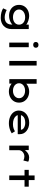

<svg xmlns="http://www.w3.org/2000/svg" viewBox="2044 -2874 1060 5188"><g transform="rotate(90 2574.0 -280.0)"><path d="M465 230Q378 230 312 211Q246 192 205 165L249 69Q270 80 300.5 92.5Q331 105 370.5 114Q410 123 458 123Q513 123 555 102Q597 81 620 40.5Q643 0 643 -59V-124L661 -117Q654 -88 616.5 -60Q579 -32 523.5 -13.5Q468 5 403 5Q317 5 251 -29.5Q185 -64 148.5 -125Q112 -186 112 -265Q112 -345 150.5 -406.5Q189 -468 258 -503Q327 -538 416 -538Q441 -538 473 -532Q505 -526 539 -515Q573 -504 602.5 -488Q632 -472 650.5 -453.5Q669 -435 670 -413L644 -405L646 -527H766V-68Q766 7 741.5 63Q717 119 675 156Q633 193 579 211.5Q525 230 465 230ZM446 -100Q506 -100 551.5 -121Q597 -142 622 -179.5Q647 -217 647 -264Q647 -313 622 -350Q597 -387 552 -408.5Q507 -430 446 -430Q385 -430 337 -408.5Q289 -387 262.5 -349.5Q236 -312 236 -264Q236 -218 262.5 -180.5Q289 -143 337 -121.5Q385 -100 446 -100Z M1131 0V-527H1255V0ZM1192 -647Q1155 -647 1134.5 -665.5Q1114 -684 1114 -718Q1114 -750 1135 -770Q1156 -790 1192 -790Q1229 -790 1249.5 -771.5Q1270 -753 1270 -718Q1270 -687 1249 -667Q1228 -647 1192 -647Z M1626 0V-740H1750V0Z M2450 10Q2401 10 2357.5 -3Q2314 -16 2280 -36Q2246 -56 2224 -79.5Q2202 -103 2196 -123L2241 -128L2238 -2H2119V-740H2242V-405L2204 -407Q2211 -429 2232.5 -451Q2254 -473 2287 -493Q2320 -513 2363 -525.5Q2406 -538 2455 -538Q2539 -538 2606.5 -503Q2674 -468 2713.5 -406.5Q2753 -345 2753 -265Q2753 -185 2714 -123Q2675 -61 2606.5 -25.5Q2538 10 2450 10ZM2432 -100Q2492 -100 2537 -121.5Q2582 -143 2608 -180.5Q2634 -218 2634 -265Q2634 -313 2608 -349.5Q2582 -386 2536.5 -407Q2491 -428 2432 -428Q2373 -428 2327 -407Q2281 -386 2255 -349.5Q2229 -313 2229 -265Q2229 -218 2255 -180.5Q2281 -143 2327 -121.5Q2373 -100 2432 -100Z M3312 10Q3211 10 3132.5 -25Q3054 -60 3010.5 -121Q2967 -182 2967 -259Q2967 -324 2993 -375.5Q3019 -427 3065 -463.5Q3111 -500 3171.5 -519.5Q3232 -539 3300 -539Q3364 -539 3420 -520Q3476 -501 3518.5 -466.5Q3561 -432 3584 -384.5Q3607 -337 3606 -279L3605 -229H3066L3043 -316H3502L3486 -303V-325Q3481 -357 3454 -381Q3427 -405 3386.5 -418.5Q3346 -432 3300 -432Q3240 -432 3191 -415.5Q3142 -399 3114 -362.5Q3086 -326 3086 -268Q3086 -218 3117 -180Q3148 -142 3203.5 -121Q3259 -100 3333 -100Q3404 -100 3451 -117.5Q3498 -135 3528 -154L3583 -68Q3552 -47 3508.5 -29Q3465 -11 3414.5 -0.5Q3364 10 3312 10Z M3914 0V-527H4035L4037 -338L4004 -349Q4019 -402 4054.5 -444.5Q4090 -487 4137 -512.5Q4184 -538 4235 -538Q4268 -538 4299.5 -531Q4331 -524 4349 -512L4317 -382Q4297 -394 4267 -401.5Q4237 -409 4209 -409Q4170 -409 4138.5 -395.5Q4107 -382 4084 -360.5Q4061 -339 4049.5 -312.5Q4038 -286 4038 -257V0Z M4722 0V-685H4845V0ZM4570 -413V-527H5024V-413Z"/></g></svg>

Font: Lexend Tera Medium
Style: Regular
Weight: 500
Designer: Bonnie Shaver-Troup, Thomas Jockin
Foundry: Lexend
Version: Version 1.007